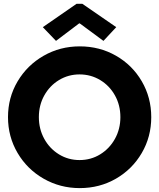

<svg xmlns="http://www.w3.org/2000/svg" viewBox="-20 -968 826 996"><path d="M21.5 -360.4Q21.5 -461.9 71.3 -545.9Q121.1 -629.9 206.3 -678.7Q291.5 -727.5 393.6 -727.5Q496.6 -727.5 581.5 -679Q666.5 -630.4 715.6 -546.1Q764.6 -461.9 764.6 -360.4Q764.6 -258.3 715.3 -174.1Q666 -89.8 581.3 -41Q496.6 7.8 393.6 7.8Q292 7.8 206.5 -41Q121.1 -89.8 71.3 -174.3Q21.5 -258.8 21.5 -360.4ZM604.5 -360.4Q604.5 -422.4 576.4 -472.9Q548.3 -523.4 499.8 -552.7Q451.2 -582 392.6 -582Q334.5 -582 286.1 -552.7Q237.8 -523.4 209.7 -472.9Q181.6 -422.4 181.6 -360.4Q181.6 -298.8 209.5 -248Q237.3 -197.3 285.6 -167.5Q334 -137.7 392.6 -137.7Q451.7 -137.7 500 -167.5Q548.3 -197.3 576.4 -248Q604.5 -298.8 604.5 -360.4ZM202.1 -827.1 377 -948.2H407.2L583 -827.1L516.6 -755.9L393.6 -846.7H390.6L270.5 -755.9Z"/></svg>

Font: Reddit Sans Fudge ExtraBold
Style: Regular
Weight: 800
Designer: Stephen Hutchings
Foundry: Reddit
Version: Version 1.011